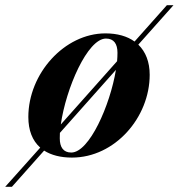

<svg xmlns="http://www.w3.org/2000/svg" viewBox="-83 -599 690 742"><path d="M195 10C361 10 495.5 -145 495.5 -310C495.5 -359.5 480 -399 451.5 -426.5L587.5 -579H562L437 -438.5C409 -459 370.5 -470 324.5 -470C166 -470 26.5 -314.5 26.5 -147C26.5 -95.5 42 -55.5 72.5 -28.5L-63 123H-37L87.5 -17C115 0.5 151 10 195 10ZM326.5 -450C357.5 -450 371 -429 371 -395C371 -385 370.5 -374 369.5 -362.5L152 -118C171.5 -256.5 255 -450 326.5 -450ZM192.5 -9.5C161.5 -9.5 148 -30.5 148 -64.5C148 -71 148 -78 148.5 -85.5L365 -329C342.5 -192 262 -9.5 192.5 -9.5Z"/></svg>

Font: Bodoni* 11pt
Style: Bold Italic
Weight: 700
Italic angle: -13°
Version: Version 2.3